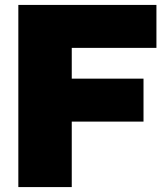

<svg xmlns="http://www.w3.org/2000/svg" viewBox="-20 -760 676 780"><path d="M54.5 0V-740H615.5V-565.5H271.5V0ZM189 -266V-440.5H563V-266Z"/></svg>

Font: Encode Sans Condensed Thin Black
Style: Regular
Weight: 900
Version: Version 3.002